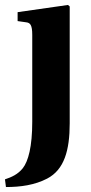

<svg xmlns="http://www.w3.org/2000/svg" viewBox="-32 -522 368 774"><path d="M-12 201 -8 232C51 232 108 224 158 198C227 162 249 84 249 -25V-496L242 -502L39 -473V-437L74 -432C90 -430 98 -421 98 -381V-31C98 69 82 128 60 156C40 181 15 192 -12 201Z"/></svg>

Font: Heuristica
Style: Bold
Weight: 700
Version: Version 1.0.1